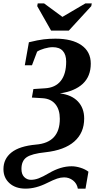

<svg xmlns="http://www.w3.org/2000/svg" viewBox="-48 -888 577 1124"><path d="M77.6 101.1Q77.6 132.3 93.8 148.4Q109.9 164.6 133.3 164.6Q155.3 164.6 178.2 156Q201.2 147.5 239.7 125Q307.6 85.4 371.1 85.4Q396 85.4 423.3 94Q450.7 102.5 469.7 117.2L452.6 216.3H407.7Q402.3 186 379.4 168.2Q356.4 150.4 327.6 150.4Q307.6 150.4 286.4 157.5Q265.1 164.6 228 183.1Q162.1 216.3 101.6 216.3Q43 216.3 7.6 184.6Q-27.8 152.8 -27.8 102.1Q-27.8 42 19 4.6Q65.9 -32.7 162.1 -41.5Q302.2 -52.7 302.2 -192.4Q302.2 -246.1 276.4 -277.8Q250.5 -309.6 202.6 -313L138.7 -316.9L147.5 -366.7L215.3 -371.1Q275.9 -374.5 307.6 -414.3Q339.4 -454.1 339.4 -527.3Q339.4 -567.9 319.8 -589.8Q300.3 -611.8 260.7 -611.8Q238.8 -611.8 211.9 -604Q185.1 -596.2 169.4 -585.9L139.2 -505.9H97.2L121.1 -640.6Q174.8 -653.8 207.5 -657.7Q240.2 -661.6 276.4 -661.6Q374 -661.6 428.7 -623.5Q483.4 -585.4 483.4 -515.6Q483.4 -441.4 436.8 -397.7Q390.1 -354 302.7 -341.3Q371.1 -333 408 -294.2Q444.8 -255.4 444.8 -194.3Q444.8 -110.4 387 -59.6Q329.1 -8.8 217.8 3.4Q137.7 11.7 107.7 32.7Q77.6 53.7 77.6 101.1ZM489.3 -868.2 486.3 -852.1 355 -709H251L169.9 -852.1L172.9 -868.2H210L317.4 -789.1L452.1 -868.2Z"/></svg>

Font: Liberation Serif
Style: Bold Italic
Weight: 700
Italic angle: -16.333°
Designer: Steve Matteson
Foundry: Ascender Corporation
Version: Version 2.1.5